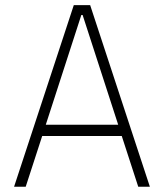

<svg xmlns="http://www.w3.org/2000/svg" viewBox="-20 -713 626 733"><path d="M33.7 0 261.7 -693.4H324.2L552.2 0H507.8L444.8 -193.8H141.1L78.1 0ZM290.5 -655.8 154.8 -236.8H431.2L295.4 -655.8Z"/></svg>

Font: Caskaydia Cove ExtraLight
Style: Regular
Weight: 200
Monospace: yes
Designer: Aaron Bell
Foundry: Saja Typeworks
Version: Version 4.300; ttfautohint (v1.8.3)